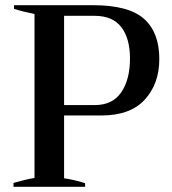

<svg xmlns="http://www.w3.org/2000/svg" viewBox="-20 -720 661 740"><path d="M32 -15Q53 -21 75.5 -26.5Q98 -32 113 -34V-666Q68 -675 34 -686V-700H338Q476 -700 535 -647.5Q594 -595 594 -493Q594 -397 538 -336Q482 -275 372 -275H227V-33Q267 -27 308 -14V0H32ZM345 -315Q414 -315 447.5 -364.5Q481 -414 481 -494Q481 -572 447.5 -615.5Q414 -659 345 -659H227V-315Z"/></svg>

Font: Trirong Medium
Style: Regular
Weight: 500
Designer: Katatrad Team
Foundry: CadsonDemak
Version: Version 1.001